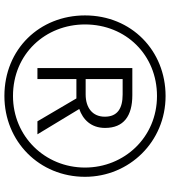

<svg xmlns="http://www.w3.org/2000/svg" viewBox="30 -886 772 872"><g transform="rotate(90 416.0 -450.0)"><path d="M416 -84C623 -84 783 -243 783 -450C783 -651 624 -816 416 -816C210 -816 50 -661 50 -450C50 -244 203 -84 416 -84ZM416 -123C224 -123 91 -271 91 -450C91 -636 230 -777 416 -777C604 -777 741 -628 741 -450C741 -268 599 -123 416 -123ZM289 -234H339V-411H427L531 -234H590L475 -424C522 -440 561 -477 561 -541C561 -626 507 -665 412 -665H289ZM409 -453H339V-621H409C473 -621 510 -597 510 -540C510 -483 468 -453 409 -453Z"/></g></svg>

Font: Noto Sans Telugu UI Light
Style: Regular
Weight: 300
Designer: Jelle Bosma - Monotype Design Team
Foundry: Monotype Imaging Inc.
Version: Version 2.005